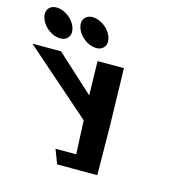

<svg xmlns="http://www.w3.org/2000/svg" viewBox="-342 -1093 1201 1221"><g transform="rotate(15 258.5 -482.5)"><path d="M-118.4 -964C-169.4 -964 -194.6 -923 -174.9 -872C-155.3 -821 -98.5 -780 -47.5 -780C3.5 -780 28.7 -821 9.1 -872C-10.6 -923 -67.4 -964 -118.4 -964ZM118.6 -964C67.6 -964 42.4 -923 62.1 -872C81.7 -821 138.5 -780 189.5 -780C240.5 -780 265.7 -821 246.1 -872C226.4 -923 169.6 -964 118.6 -964ZM-208.8 -702.1 232.6 -315.4 242.5 -94.4H106.1L142.1 -0.9H246.6H406.4L403.2 -320.5L393.8 -702.1H220.4L225.3 -477.7L-20.1 -702.1Z"/></g></svg>

Font: Hussar
Style: BdOpOblFour
Weight: 700
Foundry: Cannot Into Space Fonts
Version: Version 2.00